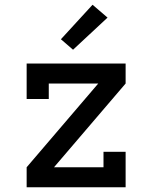

<svg xmlns="http://www.w3.org/2000/svg" viewBox="-20 -787 640 807"><path d="M92 0V-84L393 -436H185V-371H92V-520H508V-436L207 -84H415V-149H508V0ZM287 -578 236 -622 369 -767 432 -713Z"/></svg>

Font: Iosevka Etoile Medium
Style: Regular
Weight: 500
Designer: Belleve Invis
Foundry: Belleve Invis
Version: Version 22.1.2; ttfautohint (v1.8.4)